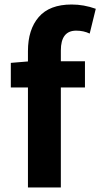

<svg xmlns="http://www.w3.org/2000/svg" viewBox="-20 -832 445 852"><path d="M298 -812Q352 -812 405 -793L378 -683Q351 -696 318 -696Q250 -696 250 -608V0H104V-605Q104 -701 152 -756.5Q200 -812 298 -812ZM28 -553 112 -560H357V-444H28Z"/></svg>

Font: Merged Yaku Han JP
Style: Bold
Weight: 700
Designer: Ryoko NISHIZUKA 西塚涼子 (kana, bopomofo & ideographs); Paul D. Hunt (Latin, Greek & Cyrillic); Sandoll Communications 산돌커뮤니
Foundry: Adobe
Version: Version 2.004